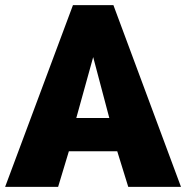

<svg xmlns="http://www.w3.org/2000/svg" viewBox="-28 -730 727 750"><path d="M199 0H-8L257 -710H415L679 0H473L430 -139H241ZM399 -269 336 -507 270 -269Z"/></svg>

Font: Raleway
Style: Heavy
Weight: 900
Designer: Matt McInerney, Pablo Impallari, Rodrigo Fuenzalida
Foundry: Matt McInerney, Pablo Impallari, Rodrigo Fuenzalida
Version: Version 2.001